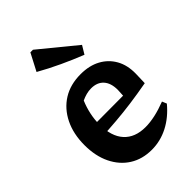

<svg xmlns="http://www.w3.org/2000/svg" viewBox="-226 -844 946 946"><g transform="rotate(-45 247.5 -370.5)"><path d="M255 11Q189 11 140 -20Q91 -51 63.5 -107.5Q36 -164 36 -240Q36 -318 65 -377Q94 -436 146 -468.5Q198 -501 270 -501Q330 -501 373.5 -477.5Q417 -454 441 -411.5Q465 -369 464 -310L462 -246Q396 -234 340.5 -226.5Q285 -219 231 -214.5Q177 -210 116 -207L117 -277L343 -278L345 -317Q345 -364 322 -389.5Q299 -415 257 -415Q240 -415 223 -410.5Q206 -406 189 -398Q175 -365 167.5 -330Q160 -295 160 -261Q160 -177 199.5 -133.5Q239 -90 312 -90Q375 -90 458 -122L468 -98Q424 -45 369.5 -17Q315 11 255 11ZM351 -555Q293 -578 236 -604.5Q179 -631 124 -662L171 -752H189L377 -598Z"/></g></svg>

Font: Piazzolla 24pt
Style: Bold
Weight: 700
Designer: Juan Pablo del Peral
Foundry: Huerta Tipografica
Version: Version 2.005